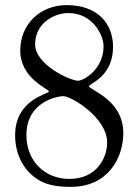

<svg xmlns="http://www.w3.org/2000/svg" viewBox="-20 -707 540 749"><path d="M39 -179C39 -104 73 -38 134 -3C167 16 208 22 256 22C403 22 461 -93 461 -188C461 -320 327 -356 327 -371C327 -380 421 -407 421 -524C421 -616 360 -687 240 -687C137 -687 59 -613 59 -510C59 -400 171 -360 171 -350C171 -340 39 -321 39 -179ZM83 -180C83 -314 210 -332 227 -332C257 -332 398 -249 398 -151C398 -92 358 -9 250 -9C155 -9 83 -79 83 -180ZM117 -534C117 -615 189 -656 247 -656C343 -656 384 -568 384 -527C384 -436 306 -392 284 -392C255 -392 117 -454 117 -534Z"/></svg>

Font: OFL Sorts Mill Goudy
Style: Regular
Weight: 500
Version: Version 003.000